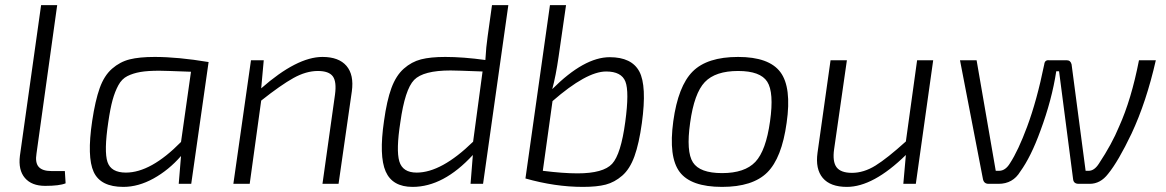

<svg xmlns="http://www.w3.org/2000/svg" viewBox="-20 -720 4567 752"><path d="M204 -700 123 -119Q117 -83 131.5 -66.5Q146 -50 182 -50H234L237 -2Q213 8 157 8Q104 8 77.5 -23Q51 -54 58 -110L141 -700Z M729 0H680L689 -109Q641 -54 581.5 -21Q522 12 463 12Q374 12 347 -46.5Q320 -105 341 -246Q353 -326 370.5 -375Q388 -424 419 -451Q450 -478 488 -487.5Q526 -497 586 -497Q677 -497 797 -477ZM689 -164 728 -439Q622 -443 604 -443Q558 -443 529.5 -438Q501 -433 479 -422Q457 -411 443.5 -386Q430 -361 421 -328.5Q412 -296 404 -241Q387 -127 401 -85.5Q415 -44 473 -44Q571 -44 689 -164Z M1013 -484 1003 -374Q1143 -497 1243 -497Q1307 -497 1337 -462Q1367 -427 1358 -362L1306 0H1243L1292 -349Q1299 -400 1283.5 -421Q1268 -442 1225 -442Q1179 -442 1129.5 -414.5Q1080 -387 1003 -326L958 0H894L963 -484Z M1971 -700 1872 0H1823L1832 -113Q1717 12 1596 12Q1517 12 1490.5 -48.5Q1464 -109 1484 -246Q1495 -326 1513 -375Q1531 -424 1561.5 -451Q1592 -478 1629 -487.5Q1666 -497 1724 -497Q1794 -497 1881 -485Q1884 -538 1890 -578L1907 -700ZM1833 -165 1870 -440Q1766 -444 1745 -444Q1638 -444 1602 -407Q1566 -370 1548 -241Q1531 -132 1544 -88Q1557 -44 1612 -44Q1709 -44 1833 -165Z M2143 -371Q2268 -496 2368 -496Q2454 -496 2484 -440Q2514 -384 2494 -238Q2483 -158 2465 -108Q2447 -58 2417 -32Q2387 -6 2352.5 3Q2318 12 2263 12Q2154 12 2038 -21L2134 -700H2197L2168 -499Q2157 -422 2143 -371ZM2144 -324 2106 -51Q2186 -41 2242 -41Q2343 -41 2377.5 -78.5Q2412 -116 2429 -243Q2445 -361 2429.5 -400.5Q2414 -440 2354 -440Q2277 -440 2144 -324Z M3061 -239Q3042 -101 2985 -44.5Q2928 12 2808 12Q2686 12 2642 -46.5Q2598 -105 2617 -245Q2636 -383 2693 -440Q2750 -497 2871 -497Q2992 -497 3036.5 -437.5Q3081 -378 3061 -239ZM2871 -442Q2782 -442 2740.5 -398.5Q2699 -355 2683 -239Q2667 -126 2694 -84Q2721 -42 2808 -42Q2897 -42 2938.5 -86Q2980 -130 2996 -245Q3012 -358 2985 -400Q2958 -442 2871 -442Z M3635 -484 3567 0H3518L3528 -113Q3400 12 3297 12Q3232 12 3202.5 -23Q3173 -58 3182 -122L3233 -484H3297L3247 -136Q3240 -87 3256.5 -65Q3273 -43 3317 -43Q3363 -43 3409 -71.5Q3455 -100 3528 -166L3572 -484Z M3880 -51H3893Q3918 -51 3936 -81Q3968 -130 4003 -224Q4041 -326 4070 -468Q4072 -486 4089 -484H4158Q4173 -484 4177 -468L4232 -51H4244Q4266 -51 4284 -79Q4335 -156 4363 -224Q4411 -330 4441 -484H4507Q4470 -321 4412 -197Q4360 -88 4320 -39Q4290 0 4248 0H4205Q4185 0 4183 -18L4128 -441H4117Q4100 -329 4055 -208Q4018 -106 3976 -48Q3947 0 3891 0H3852Q3834 0 3830 -18L3740 -484H3805Z"/></svg>

Font: Exo 2.0 Light
Style: Italic
Weight: 300
Italic angle: -8°
Designer: Natanael Gama
Version: Version 1.001;PS 001.001;hotconv 1.0.70;makeotf.lib2.5.58329